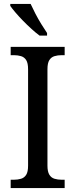

<svg xmlns="http://www.w3.org/2000/svg" viewBox="-20 -951 381 971"><path d="M34 0V-42H50Q70 -42 86.5 -47Q103 -52 112.5 -67Q122 -82 122 -113V-601Q122 -632 112.5 -647Q103 -662 86.5 -667Q70 -672 50 -672H34V-714H307V-672H292Q272 -672 255.5 -667Q239 -662 229.5 -647Q220 -632 220 -601V-113Q220 -83 229.5 -67.5Q239 -52 255.5 -47Q272 -42 292 -42H307V0ZM180 -771Q161 -785 139.5 -804.5Q118 -824 96.5 -846Q75 -868 58 -888Q41 -908 32 -921V-931H135Q145 -909 159 -882Q173 -855 189 -829Q205 -803 218 -784V-771Z"/></svg>

Font: Noto Serif SemiCondensed
Style: Regular
Weight: 400
Width: 4
Designer: Monotype Design Team
Foundry: Monotype Imaging Inc.
Version: Version 2.013